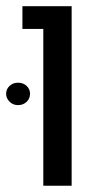

<svg xmlns="http://www.w3.org/2000/svg" viewBox="-23 -595 338 615"><path d="M115.7 0V-502.4H48.8V-575.2H206.5V0ZM34.7 -258.3Q18.6 -258.3 7.6 -269.3Q-3.4 -280.3 -3.4 -294.4Q-3.4 -309.6 7.6 -319.8Q18.6 -330.1 34.7 -330.1Q51.3 -330.1 62.3 -319.8Q73.2 -309.6 73.2 -294.4Q73.2 -279.3 62.3 -268.8Q51.3 -258.3 34.7 -258.3Z"/></svg>

Font: Heebo
Style: Regular
Weight: 400
Designer: Oded Ezer
Foundry: Ezer Type House
Version: Version 3.100